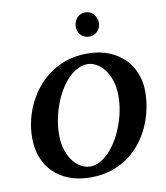

<svg xmlns="http://www.w3.org/2000/svg" viewBox="-99 -1002 950 1101"><g transform="rotate(-10 376.0 -452.0)"><path d="M577.1 -417Q577.1 -467.3 564.2 -506.3Q551.3 -545.4 530.5 -572.3Q509.8 -599.1 483.9 -613Q458 -627 432.1 -627Q402.3 -627 373.8 -611.8Q345.2 -596.7 319.8 -570.6Q294.4 -544.4 272.9 -508.5Q251.5 -472.7 236.1 -431.4Q220.7 -390.1 211.9 -345Q203.1 -299.8 203.1 -254.9Q203.1 -203.1 216.6 -164.1Q230 -125 251 -98.6Q272 -72.3 297.6 -59.1Q323.2 -45.9 348.1 -45.9Q377.4 -45.9 406 -61.3Q434.6 -76.7 460 -103.5Q485.4 -130.4 506.8 -166.3Q528.3 -202.1 543.9 -243.4Q559.6 -284.7 568.4 -329.1Q577.1 -373.5 577.1 -417ZM732.9 -417Q732.9 -365.7 722.2 -313.7Q711.4 -261.7 689.7 -213.6Q668 -165.5 635.3 -123.5Q602.5 -81.5 559.1 -50.5Q515.6 -19.5 460.9 -1.7Q406.2 16.1 340.8 16.1Q271 16.1 216.6 -4.6Q162.1 -25.4 124.5 -62.7Q86.9 -100.1 67.4 -151.1Q47.9 -202.1 47.9 -263.2Q47.9 -314.9 59.8 -366.7Q71.8 -418.5 95 -465.6Q118.2 -512.7 151.9 -553.2Q185.5 -593.8 229.2 -623.5Q272.9 -653.3 326.2 -670.2Q379.4 -687 440.9 -687Q513.2 -687 567.9 -664.8Q622.6 -642.6 659.2 -605.2Q695.8 -567.9 714.4 -519Q732.9 -470.2 732.9 -417ZM539.6 -848.1Q539.6 -834.5 534.4 -822Q529.3 -809.6 520.3 -800.3Q511.2 -791 499 -785.6Q486.8 -780.3 472.7 -780.3Q458 -780.3 445.6 -785.4Q433.1 -790.5 424.1 -799.6Q415 -808.6 409.9 -821Q404.8 -833.5 404.8 -848.1Q404.8 -863.3 409.7 -876.5Q414.6 -889.6 423.3 -899.7Q432.1 -909.7 444.3 -915.5Q456.5 -921.4 471.7 -921.4Q486.3 -921.4 498.8 -915.8Q511.2 -910.2 520.3 -900.1Q529.3 -890.1 534.4 -876.7Q539.6 -863.3 539.6 -848.1Z"/></g></svg>

Font: Charis SIL
Style: Bold Italic
Weight: 700
Italic angle: -11°
Foundry: SIL International
Version: Version 4.112